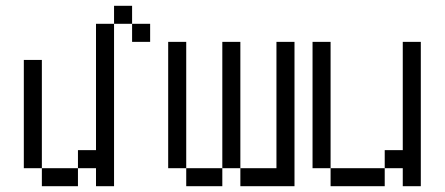

<svg xmlns="http://www.w3.org/2000/svg" viewBox="-20 -645 1540 665"><path d="M500 -500V-562.5H437.5V-500ZM125 -62.5V0H250V-62.5ZM125 -62.5Q125 -62.5 125 -437.5H62.5Q62.5 -437.5 62.5 -62.5ZM312.5 -62.5V0H375V-562.5H312.5V-125H250V-62.5ZM375 -562.5H437.5V-625H375Z M625 -62.5V0H750V-62.5ZM625 -62.5V-500H562.5V-62.5ZM750 -62.5H812.5V0H1000Q1000 0 1000 -500H937.5V-62.5H812.5V-500H750Z M1125 -62.5V0H1312.5V-62.5ZM1125 -62.5V-500H1062.5V-62.5ZM1375 -62.5V0H1437.5Q1437.5 0 1437.5 -500H1375Q1375 -500 1375 -125H1312.5V-62.5Z"/></svg>

Font: BFUnifontExMono
Style: Regular
Weight: 500
Version: Version 15.0.06